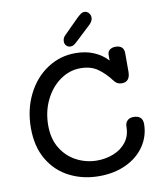

<svg xmlns="http://www.w3.org/2000/svg" viewBox="-99 -1015 921 1097"><g transform="rotate(-10 361.5 -466.5)"><path d="M691 -247Q691 -178 653 -120.5Q615 -63 546 -30Q477 3 388 3Q295 3 218 -35.5Q141 -74 95.5 -150Q50 -226 50 -334Q50 -442 93.5 -529Q137 -616 211 -664.5Q285 -713 373 -713Q434 -713 481.5 -692.5Q529 -672 560 -637V-671Q560 -688 572.5 -698.5Q585 -709 607 -709Q630 -709 642.5 -697.5Q655 -686 655 -663V-557Q655 -497 607 -497Q579 -497 563 -519Q527 -567 487 -595Q447 -623 387 -623Q324 -623 269.5 -584.5Q215 -546 182.5 -479.5Q150 -413 150 -332Q150 -254 184 -199Q218 -144 273.5 -115.5Q329 -87 392 -87Q442 -87 487.5 -105Q533 -123 561 -159.5Q589 -196 589 -248Q589 -270 602 -283Q615 -296 638 -296Q664 -296 677.5 -283.5Q691 -271 691 -247ZM321 -789Q321 -810 336 -824L421 -909Q437 -924 446 -930Q455 -936 465 -936Q480 -936 490.5 -924.5Q501 -913 501 -897Q501 -878 482 -859L390 -773Q379 -763 371.5 -759Q364 -755 354 -755Q340 -755 330.5 -765Q321 -775 321 -789Z"/></g></svg>

Font: Mali Medium
Style: Regular
Weight: 500
Version: Version 1.000; ttfautohint (v1.6)